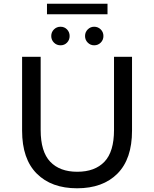

<svg xmlns="http://www.w3.org/2000/svg" viewBox="-20 -1006 831 1034"><path d="M395 8Q257 8 178 -71Q99 -150 99 -302V-700H199V-306Q199 -189 250.5 -135Q302 -81 396 -81Q491 -81 542.5 -135Q594 -189 594 -306V-700H691V-302Q691 -150 612.5 -71Q534 8 395 8ZM487 -762Q467 -762 452.5 -776.5Q438 -791 438 -812Q438 -833 452.5 -847.5Q467 -862 487 -862Q508 -862 522.5 -847.5Q537 -833 537 -812Q537 -791 522.5 -776.5Q508 -762 487 -762ZM306 -762Q285 -762 270.5 -776.5Q256 -791 256 -812Q256 -833 270.5 -847.5Q285 -862 306 -862Q327 -862 341 -847.5Q355 -833 355 -812Q355 -791 341 -776.5Q327 -762 306 -762ZM233 -929V-986H559V-929Z"/></svg>

Font: Montserrat Thin Medium
Style: Regular
Weight: 500
Version: Version 9.000